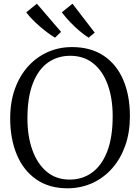

<svg xmlns="http://www.w3.org/2000/svg" viewBox="-20 -1005 756 1036"><path d="M351 11Q248 12.5 177.5 -35.8Q107 -84 71 -169.8Q35 -255.5 35 -366Q35 -454.5 60.5 -525.5Q86 -596.5 131.8 -647Q177.5 -697.5 238 -724.2Q298.5 -751 368 -751Q469 -751 538.8 -704.8Q608.5 -658.5 644.8 -574.5Q681 -490.5 681 -378Q681 -290.5 655.8 -219.2Q630.5 -148 585.5 -97Q540.5 -46 480.5 -18.2Q420.5 9.5 351 11ZM356 -36Q425 -36 477.2 -74.2Q529.5 -112.5 558.8 -188.5Q588 -264.5 588 -378Q588 -474 561.5 -547.5Q535 -621 483.8 -662.5Q432.5 -704 359 -704Q290 -704 238 -666.8Q186 -629.5 157 -554.5Q128 -479.5 128 -366Q128 -270.5 154.5 -196Q181 -121.5 231.8 -78.8Q282.5 -36 356 -36ZM276 -802Q259 -812.5 238.5 -827.5Q218 -842.5 196.8 -860.8Q175.5 -879 156 -898.8Q136.5 -918.5 121.5 -938.5L179 -985L309.5 -833L277 -802ZM458 -802Q435.5 -816 409.5 -837.8Q383.5 -859.5 358.5 -885.8Q333.5 -912 313.5 -938.5L371 -985L491 -829L459 -802Z"/></svg>

Font: Merriweather Light
Style: Regular
Weight: 300
Version: Version 2.100